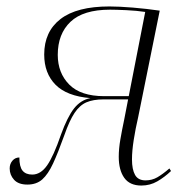

<svg xmlns="http://www.w3.org/2000/svg" viewBox="-20 -565 582 595"><path d="M418 10Q382 10 365 -14Q348 -38 348 -79Q348 -104 353 -133Q358 -162 365 -195L377 -257H301Q269 -257 248 -248Q227 -239 211 -215Q195 -191 179 -145Q160 -92 144.5 -58.5Q129 -25 111 -9Q93 7 65 7Q37 7 23.5 -8Q10 -23 10 -43Q10 -57 18.5 -67Q27 -77 40 -77Q40 -48 50 -36Q60 -24 80 -24Q106 -24 126 -52.5Q146 -81 169 -148Q189 -203 209.5 -229Q230 -255 260 -261Q187 -267 152 -302.5Q117 -338 117 -396Q117 -467 167.5 -506Q218 -545 319 -545Q349 -545 391.5 -541.5Q434 -538 475 -532L408 -201Q400 -167 394.5 -132Q389 -97 389 -71Q389 -40 398.5 -23Q408 -6 431 -6Q451 -6 467.5 -15.5Q484 -25 505 -43L510 -35Q490 -16 467.5 -3Q445 10 418 10ZM303 -267H379L430 -528Q404 -532 371.5 -533.5Q339 -535 321 -535Q238 -535 198.5 -497.5Q159 -460 159 -395Q159 -339 194.5 -303Q230 -267 303 -267Z"/></svg>

Font: Noto Serif Display ExtraLight
Style: Italic
Weight: 200
Italic angle: -12°
Designer: Monotype Design Team
Foundry: Monotype Imaging Inc.
Version: Version 2.009